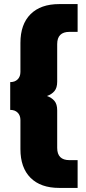

<svg xmlns="http://www.w3.org/2000/svg" viewBox="-20 -720 420 940"><path d="M360 200H270Q179 200 129.5 150.5Q80 101 80 10V-132Q80 -155 66.5 -168.5Q53 -182 30 -182V-318Q53 -318 66.5 -331.5Q80 -345 80 -368V-510Q80 -601 129.5 -650.5Q179 -700 270 -700H360V-564H320Q290 -564 275 -549Q260 -534 260 -504V-320Q260 -290 246.5 -274Q233 -258 210 -250Q233 -242 246.5 -226Q260 -210 260 -180V4Q260 34 275 49Q290 64 320 64H360Z"/></svg>

Font: Golos Text Black
Style: Regular
Weight: 900
Designer: A.Korolkova, Vitaly Kuzmin
Foundry: ParaType Ltd
Version: Version 2.004